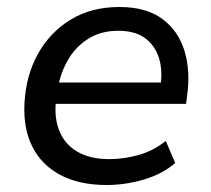

<svg xmlns="http://www.w3.org/2000/svg" viewBox="-20 -520 603 549"><path d="M285 9Q207 9 153 -19.5Q99 -48 72.5 -100.5Q46 -153 50 -225Q54 -303 88 -365Q122 -427 181.5 -463.5Q241 -500 321 -500Q398 -500 444 -466Q490 -432 507.5 -374.5Q525 -317 515 -246L512 -223H122L131 -284H458L438 -268Q446 -316 435 -352.5Q424 -389 395.5 -410.5Q367 -432 318 -432Q269 -432 233 -409.5Q197 -387 175.5 -350.5Q154 -314 146 -271L142 -247Q133 -191 148 -150Q163 -109 200 -87Q237 -65 292 -65Q335 -65 377 -77Q419 -89 454 -117L481 -54Q444 -22 391 -6.5Q338 9 285 9Z"/></svg>

Font: Nunito Sans 10pt Medium
Style: Italic
Weight: 500
Italic angle: -9°
Designer: Vernon Adams
Foundry: Vernon Adams
Version: Version 3.101;gftools[0.9.27]